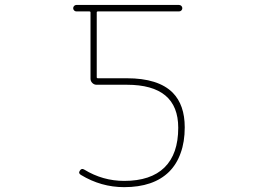

<svg xmlns="http://www.w3.org/2000/svg" viewBox="-20 -773 1040 780"><path d="M484.4 -12.7Q390.6 -12.7 308.6 -62.5Q296.9 -69.3 304.7 -80.1Q311.5 -90.8 322.3 -84Q397.5 -38.1 484.4 -38.1Q592.8 -38.1 648.4 -92.8Q704.1 -147.5 704.1 -253.9Q704.1 -428.7 495.1 -428.7H372.1Q362.3 -428.7 355 -436Q347.7 -443.4 347.7 -453.1V-722.7Q347.7 -726.6 342.8 -726.6H290Q285.2 -726.6 281.2 -730.5Q277.3 -734.4 277.3 -739.7Q277.3 -745.1 281.2 -749Q285.2 -752.9 290 -752.9H707Q712.9 -752.9 716.8 -749Q720.7 -745.1 720.7 -739.7Q720.7 -734.4 716.8 -730.5Q712.9 -726.6 707 -726.6H377.9Q373 -726.6 373 -722.7V-459Q373 -455.1 377.9 -455.1H495.1Q623 -455.1 681.6 -396.5Q730.5 -346.7 730.5 -255.9Q730.5 -196.3 713.9 -151.4Q698.2 -106.4 667 -75.2Q603.5 -12.7 484.4 -12.7Z"/></svg>

Font: Rounded-L Mgen+ 2m thin
Style: Regular
Weight: 100
Designer: [Source Han Sans]
Ryoko NISHIZUKA  (kana & ideographs); Paul D. Hunt (Latin, Greek & Cyrillic); Wenlong ZHANG  (bopomofo
Version: Version 1.059.20150602